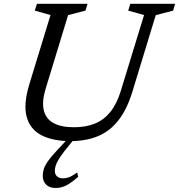

<svg xmlns="http://www.w3.org/2000/svg" viewBox="-20 -708 911 977"><path d="M213 -259Q192.5 -192.5 202.5 -148.2Q212.5 -104 251.5 -82.2Q290.5 -60.5 357 -60.5Q416 -60.5 462 -78.8Q508 -97 541.2 -138Q574.5 -179 595.5 -248L713 -631.5L632.5 -654L643 -688.5H871L861 -654L772.5 -631L654.5 -244Q627 -153 583.5 -97Q540 -41 479.2 -15.5Q418.5 10 338.5 10Q248 10 190.2 -20.2Q132.5 -50.5 115.5 -114.5Q98.5 -178.5 129.5 -280L237 -631.5L157 -654L168 -688.5H425.5L415 -654L326.5 -631ZM259 161Q259 179 270 189.2Q281 199.5 301 199.5Q316 199.5 331.5 193.8Q347 188 373 169.5L377.5 192Q342 223 316.8 235.8Q291.5 248.5 263 248.5Q231.5 248.5 214.5 231.2Q197.5 214 197.5 186.5Q197.5 170 202.8 152.5Q208 135 223.5 112.8Q239 90.5 268 59.5L343 -21H374L308 61Q289 85.5 278.2 103.5Q267.5 121.5 263.2 135.5Q259 149.5 259 161Z"/></svg>

Font: Newsreader 12pt
Style: Italic
Weight: 400
Italic angle: -17°
Version: Version 1.003